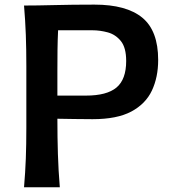

<svg xmlns="http://www.w3.org/2000/svg" viewBox="-20 -795 731 815"><path d="M82 0Q87.4 -63.5 89.6 -122.3Q91.8 -181.2 91.8 -253.4V-513.7Q91.8 -587.4 89.6 -647.2Q87.4 -707 82 -771.5Q134.8 -771.5 210 -773.4Q285.2 -775.4 380.9 -775.4Q516.6 -775.4 584 -720Q651.4 -664.6 651.4 -540.5Q651.4 -467.3 624.8 -410.6Q598.1 -354 537.4 -321.5Q476.6 -289.1 373 -289.1Q337.9 -289.1 296.4 -289.8Q254.9 -290.5 223.6 -291Q223.6 -211.4 225.8 -141.1Q228 -70.8 233.9 0ZM226.6 -666.5Q224.6 -625 224.1 -583Q223.6 -541 223.6 -493.2V-389.2H344.7Q433.6 -389.2 474.6 -423.6Q515.6 -458 515.6 -536.1Q515.6 -592.8 493.2 -620.6Q470.7 -648.4 437.7 -657.5Q404.8 -666.5 372.1 -666.5Z"/></svg>

Font: Pinar SemiBold
Style: Regular
Weight: 600
Designer: Amin Abedi
Version: Version 3.000